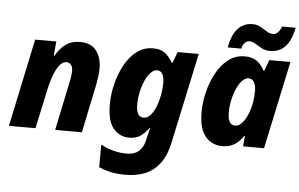

<svg xmlns="http://www.w3.org/2000/svg" viewBox="-62 -859 1862 1195"><g transform="rotate(5 869.0 -262.0)"><path d="M13 0 129 -549H261L253 -459H257Q284 -507 320.5 -533Q357 -559 408 -559Q478 -559 511 -515.5Q544 -472 544 -405Q544 -382 540.5 -355.5Q537 -329 532 -303L469 0H302L367 -311Q370 -326 372.5 -343.5Q375 -361 375 -375Q375 -400 364 -413Q353 -426 336 -426Q303 -426 276 -376.5Q249 -327 232 -246L179 0Z M764 240Q705 240 667 231Q629 222 595 207L596 66Q633 86 673.5 97Q714 108 759 108Q805 108 832 85.5Q859 63 870 20L874 2Q879 -17 883.5 -38Q888 -59 891 -64H887Q866 -35 838 -13.5Q810 8 764 8Q706 8 666.5 -37.5Q627 -83 627 -189Q627 -249 642.5 -313.5Q658 -378 688 -434Q718 -490 762.5 -524.5Q807 -559 865 -559Q912 -559 938.5 -539Q965 -519 989 -480H993L1019 -549H1151L1031 13Q1013 99 974.5 148.5Q936 198 882 219Q828 240 764 240ZM844 -124Q868 -124 887 -146Q906 -168 919.5 -202.5Q933 -237 940 -276Q947 -315 947 -349Q947 -384 936 -404.5Q925 -425 902 -425Q881 -425 862 -405Q843 -385 828.5 -352.5Q814 -320 805.5 -280.5Q797 -241 797 -201Q797 -124 844 -124Z M1346 10Q1307 10 1273.5 -9.5Q1240 -29 1220 -72.5Q1200 -116 1200 -190Q1200 -250 1215.5 -314Q1231 -378 1261 -434Q1291 -490 1335.5 -524.5Q1380 -559 1439 -559Q1486 -559 1515 -537.5Q1544 -516 1562 -480H1566L1592 -549H1724L1607 0H1476L1482 -66H1478Q1456 -32 1424.5 -11Q1393 10 1346 10ZM1415 -124Q1438 -124 1458 -146Q1478 -168 1492.5 -203Q1507 -238 1514 -277Q1520 -316 1520 -351Q1520 -384 1508 -404.5Q1496 -425 1474 -425Q1453 -425 1434 -405Q1415 -385 1400.5 -352.5Q1386 -320 1377.5 -280.5Q1369 -241 1369 -201Q1369 -124 1415 -124ZM1327 -605Q1343 -689 1379.5 -726Q1416 -763 1469 -763Q1497 -763 1519 -750.5Q1541 -738 1560.5 -725.5Q1580 -713 1600 -713Q1634 -713 1653 -764H1738Q1720 -678 1683 -642Q1646 -606 1592 -606Q1562 -606 1539.5 -618Q1517 -630 1497.5 -642.5Q1478 -655 1457 -655Q1443 -655 1429.5 -641.5Q1416 -628 1412 -605Z"/></g></svg>

Font: Noto Sans Disp ExtBd
Style: Italic
Weight: 800
Italic angle: -12°
Designer: Monotype Design Team
Foundry: Monotype Imaging Inc.
Version: Version 2.000;GOOG;noto-source:20170915:90ef993387c0